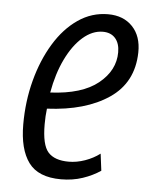

<svg xmlns="http://www.w3.org/2000/svg" viewBox="-45 -573 490 622"><g transform="rotate(5 200.5 -262.0)"><path d="M176 11Q102 11 70.5 -32Q39 -75 39 -156Q39 -231 57 -299Q75 -367 107.5 -420.5Q140 -474 184.5 -504.5Q229 -535 282 -535Q332 -535 361.5 -504Q391 -473 390 -420Q388 -322 312 -270.5Q236 -219 111 -213Q108 -189 108 -162Q108 -95 129 -71.5Q150 -48 196 -48Q222 -48 249 -57.5Q276 -67 297 -83L304 -28Q279 -11 246.5 0Q214 11 176 11ZM117 -266Q220 -271 272.5 -313.5Q325 -356 325 -415Q325 -444 310.5 -460.5Q296 -477 270 -477Q236 -477 205 -450Q174 -423 151 -375.5Q128 -328 117 -266Z"/></g></svg>

Font: Ubuntu Sans Condensed
Style: Italic
Weight: 400
Width: 3
Italic angle: -13.5°
Designer: Dalton Maag Ltd
Foundry: Dalton Maag Ltd
Version: Version 1.006; ttfautohint (v1.8.4.7-5d5b)